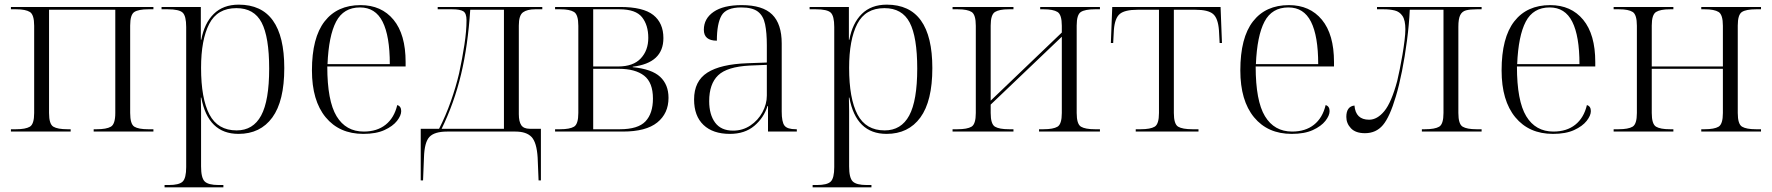

<svg xmlns="http://www.w3.org/2000/svg" viewBox="-20 -566 7623 826"><path d="M27 0V-10H49Q90 -10 108.5 -21Q127 -32 127 -80V-455Q127 -503 108.5 -514.5Q90 -526 50 -526H27V-536H640V-526H618Q576 -526 558 -514.5Q540 -503 540 -456V-80Q540 -32 558 -21Q576 -10 617 -10H640V0H383V-10H396Q438 -10 457 -21Q476 -32 476 -80V-524H191V-80Q191 -32 209.5 -21Q228 -10 270 -10H284V0Z M688 240V230H706Q751 230 766 215Q781 200 781 153V-450Q781 -497 766 -511.5Q751 -526 702 -526H675V-536H844V-395H846Q859 -466 899.5 -506Q940 -546 1007 -546Q1203 -546 1203 -273Q1203 -131 1151.5 -60.5Q1100 10 1006 10Q875 10 846 -146H844Q845 -123 845 -89Q845 -55 845 -16V150Q845 199 860.5 214.5Q876 230 921 230H941V240ZM998 -5Q1069 -5 1103.5 -69Q1138 -133 1138 -271Q1138 -407 1105.5 -469Q1073 -531 997 -531Q915 -531 880 -463Q845 -395 845 -274Q845 -142 881 -73.5Q917 -5 998 -5Z M1543 10Q1440 10 1381 -61.5Q1322 -133 1322 -263Q1322 -404 1376.5 -474Q1431 -544 1531 -544Q1621 -544 1673 -481Q1725 -418 1725 -299V-280H1388Q1388 -132 1428 -66Q1468 0 1545 0Q1602 0 1639 -29.5Q1676 -59 1689 -114Q1706 -109 1706 -88Q1706 -69 1688 -46Q1670 -23 1634 -6.5Q1598 10 1543 10ZM1657 -290Q1657 -411 1626 -472.5Q1595 -534 1529 -534Q1458 -534 1426 -473Q1394 -412 1389 -290Z M1790 210V-12H1869Q1898 -69 1919.5 -130Q1941 -191 1955 -250Q1969 -315 1978 -374Q1987 -433 1987 -479Q1987 -509 1973 -517.5Q1959 -526 1926 -526H1863V-536H2313V-526H2282Q2248 -526 2230 -513Q2212 -500 2212 -456V-75Q2212 -43 2222.5 -27.5Q2233 -12 2259 -12H2307V210H2297L2293 112Q2289 47 2267 23.5Q2245 0 2197 0H1904Q1849 0 1827.5 23Q1806 46 1804 111L1800 210ZM1880 -12H2148V-524H2003Q1993 -369 1963.5 -246Q1934 -123 1880 -12Z M2368 0V-10H2390Q2431 -10 2449.5 -21Q2468 -32 2468 -80V-455Q2468 -503 2449.5 -514.5Q2431 -526 2391 -526H2368V-536H2648Q2747 -536 2790.5 -501.5Q2834 -467 2834 -402Q2834 -295 2702 -279V-277Q2784 -269 2820 -235.5Q2856 -202 2856 -145Q2856 -78 2807.5 -39Q2759 0 2660 0ZM2639 -280Q2704 -280 2736.5 -314.5Q2769 -349 2769 -403Q2769 -458 2742 -492Q2715 -526 2645 -526H2532V-280ZM2647 -10Q2725 -10 2757 -44Q2789 -78 2789 -142Q2789 -211 2751 -240.5Q2713 -270 2642 -270H2532V-10Z M3120 10Q3047 10 3006.5 -28.5Q2966 -67 2966 -138Q2966 -217 3023 -253.5Q3080 -290 3196 -294L3279 -297V-372Q3279 -425 3271.5 -461.5Q3264 -498 3240.5 -516Q3217 -534 3169 -534Q3104 -534 3084 -499Q3064 -464 3064 -391Q3008 -391 3008 -438Q3008 -486 3050 -515Q3092 -544 3171 -544Q3261 -544 3302 -503.5Q3343 -463 3343 -379V-86Q3343 -41 3355 -25.5Q3367 -10 3404 -10H3408V0H3284V-110H3282Q3266 -59 3225 -24.5Q3184 10 3120 10ZM3134 -4Q3175 -4 3208 -26Q3241 -48 3260 -83Q3279 -118 3279 -155V-287L3206 -284Q3108 -279 3069.5 -242Q3031 -205 3031 -131Q3031 -73 3056.5 -38.5Q3082 -4 3134 -4Z M3476 240V230H3494Q3539 230 3554 215Q3569 200 3569 153V-450Q3569 -497 3554 -511.5Q3539 -526 3490 -526H3463V-536H3632V-395H3634Q3647 -466 3687.5 -506Q3728 -546 3795 -546Q3991 -546 3991 -273Q3991 -131 3939.5 -60.5Q3888 10 3794 10Q3663 10 3634 -146H3632Q3633 -123 3633 -89Q3633 -55 3633 -16V150Q3633 199 3648.5 214.5Q3664 230 3709 230H3729V240ZM3786 -5Q3857 -5 3891.5 -69Q3926 -133 3926 -271Q3926 -407 3893.5 -469Q3861 -531 3785 -531Q3703 -531 3668 -463Q3633 -395 3633 -274Q3633 -142 3669 -73.5Q3705 -5 3786 -5Z M4078 0V-10H4099Q4141 -10 4159.5 -21Q4178 -32 4178 -80V-455Q4178 -503 4160 -514.5Q4142 -526 4101 -526H4078V-536H4340V-526H4319Q4279 -526 4260.5 -514.5Q4242 -503 4242 -456V-133L4548 -426V-455Q4548 -503 4529.5 -514.5Q4511 -526 4470 -526H4455V-536H4712V-526H4690Q4648 -526 4630 -514.5Q4612 -503 4612 -456V-80Q4612 -32 4630.5 -21Q4649 -10 4690 -10H4712V0H4450V-10H4469Q4511 -10 4529.5 -21Q4548 -32 4548 -80V-408L4242 -116V-80Q4242 -32 4260.5 -21Q4279 -10 4321 -10H4340V0Z M4866 0V-10H4887Q4929 -10 4947.5 -21Q4966 -32 4966 -80V-524H4874Q4819 -524 4797.5 -506Q4776 -488 4772 -437L4769 -381H4759L4765 -536H5231L5237 -381H5227L5224 -436Q5220 -488 5198.5 -506Q5177 -524 5123 -524H5030V-80Q5030 -32 5048.5 -21Q5067 -10 5110 -10H5136V0Z M5537 10Q5434 10 5375 -61.5Q5316 -133 5316 -263Q5316 -404 5370.5 -474Q5425 -544 5525 -544Q5615 -544 5667 -481Q5719 -418 5719 -299V-280H5382Q5382 -132 5422 -66Q5462 0 5539 0Q5596 0 5633 -29.5Q5670 -59 5683 -114Q5700 -109 5700 -88Q5700 -69 5682 -46Q5664 -23 5628 -6.5Q5592 10 5537 10ZM5651 -290Q5651 -411 5620 -472.5Q5589 -534 5523 -534Q5452 -534 5420 -473Q5388 -412 5383 -290Z M5852 7Q5812 7 5792 -14Q5772 -35 5772 -63Q5772 -108 5807 -112Q5812 -51 5870 -51Q5905 -51 5935.5 -88Q5966 -125 5991 -218Q5996 -239 6002 -268.5Q6008 -298 6013.5 -330.5Q6019 -363 6022.5 -392Q6026 -421 6026 -440Q6026 -479 6013.5 -497.5Q6001 -516 5980 -521Q5959 -526 5934 -526H5904V-536H6354V-526H6333Q6304 -526 6287 -521.5Q6270 -517 6262 -501Q6254 -485 6254 -451V-80Q6254 -32 6272.5 -21Q6291 -10 6332 -10H6354V0H6097V-10H6110Q6153 -10 6171.5 -21Q6190 -32 6190 -80V-524H6045Q6042 -460 6033 -391.5Q6024 -323 6011.5 -260Q5999 -197 5985 -151Q5959 -63 5929.5 -28Q5900 7 5852 7Z M6661 10Q6558 10 6499 -61.5Q6440 -133 6440 -263Q6440 -404 6494.5 -474Q6549 -544 6649 -544Q6739 -544 6791 -481Q6843 -418 6843 -299V-280H6506Q6506 -132 6546 -66Q6586 0 6663 0Q6720 0 6757 -29.5Q6794 -59 6807 -114Q6824 -109 6824 -88Q6824 -69 6806 -46Q6788 -23 6752 -6.5Q6716 10 6661 10ZM6775 -290Q6775 -411 6744 -472.5Q6713 -534 6647 -534Q6576 -534 6544 -473Q6512 -412 6507 -290Z M6922 0V-10H6943Q6985 -10 7003.5 -21Q7022 -32 7022 -80V-455Q7022 -503 7004 -514.5Q6986 -526 6946 -526H6922V-536H7179V-526H7164Q7123 -526 7104.5 -514.5Q7086 -503 7086 -456V-280H7392V-455Q7392 -503 7373.5 -514.5Q7355 -526 7314 -526H7299V-536H7556V-526H7534Q7492 -526 7474 -514.5Q7456 -503 7456 -456V-80Q7456 -32 7474.5 -21Q7493 -10 7534 -10H7556V0H7299V-10H7313Q7355 -10 7373.5 -21Q7392 -32 7392 -80V-270H7086V-80Q7086 -32 7104.5 -21Q7123 -10 7164 -10H7179V0Z"/></svg>

Font: Noto Serif Display Light
Style: Regular
Weight: 300
Designer: Monotype Design Team
Foundry: Monotype Imaging Inc.
Version: Version 2.009